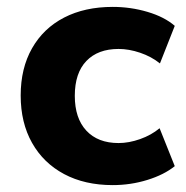

<svg xmlns="http://www.w3.org/2000/svg" viewBox="-20 -526 540 557"><path d="M307 11Q226 11 166 -21Q106 -53 73 -111.5Q40 -170 40 -249Q40 -328 73 -386Q106 -444 166 -475Q226 -506 307 -506Q359 -506 408 -491.5Q457 -477 487 -451L444 -342Q419 -362 386.5 -373Q354 -384 324 -384Q264 -384 230.5 -349Q197 -314 197 -248Q197 -183 230.5 -147Q264 -111 324 -111Q354 -111 386.5 -122.5Q419 -134 443 -154L487 -44Q456 -19 407.5 -4Q359 11 307 11Z"/></svg>

Font: Nunito Sans 10pt ExtraBold
Style: Regular
Weight: 800
Designer: Vernon Adams
Foundry: Vernon Adams
Version: Version 3.101;gftools[0.9.27]